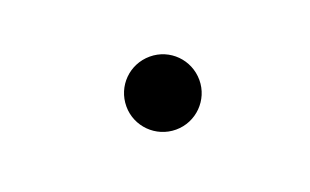

<svg xmlns="http://www.w3.org/2000/svg" viewBox="-36 -560 658 407"><g transform="rotate(-20 293.0 -356.5)"><path d="M310.5 -274.4C356 -274.4 392.6 -311.5 392.6 -356.4C392.6 -402.3 356 -439 310.5 -439C264.6 -439 228 -402.3 228 -356.4C228 -311.5 264.6 -274.4 310.5 -274.4Z"/></g></svg>

Font: Cascadia Code SemiBold
Style: Italic
Weight: 600
Italic angle: -10°
Monospace: yes
Designer: Aaron Bell
Foundry: Saja Typeworks
Version: Version 2404.023